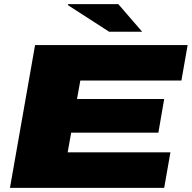

<svg xmlns="http://www.w3.org/2000/svg" viewBox="-20 -905 924 925"><path d="M28 0 149 -688H884L854 -517H367L351 -428H771L743 -266H323L306 -171H801L771 0ZM506 -752 306 -881 309 -885H550L665 -752Z"/></svg>

Font: Archivo Expanded Black
Style: Italic
Weight: 900
Width: 7
Italic angle: -10°
Designer: Hector Gatti
Foundry: Omnibus-Type
Version: Version 2.001